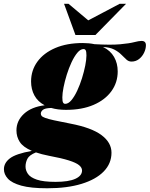

<svg xmlns="http://www.w3.org/2000/svg" viewBox="-104 -752 782 1004"><path d="M143 232.5Q57 232.5 7.5 218.8Q-42 205 -62.8 182.2Q-83.5 159.5 -83.5 133Q-83.5 100 -52.2 76Q-21 52 62.5 37Q16.5 17 -0.8 -10Q-18 -37 -18 -70Q-18 -120.5 21.2 -156.8Q60.5 -193 129.5 -201.5Q93.5 -220.5 76 -252.8Q58.5 -285 58.5 -326Q58.5 -384 91.5 -429.5Q124.5 -475 185.2 -501Q246 -527 329 -527Q362 -527 390 -521Q475.5 -516 524.2 -520.5Q573 -525 597.5 -531.5Q622 -538 636 -538Q659 -538 659 -515.5Q659 -496.5 649.5 -476.5Q640 -456.5 623 -443.2Q606 -430 583.5 -430Q568.5 -430 556.8 -440.8Q545 -451.5 530.5 -466.2Q516 -481 493.5 -492.8Q471 -504.5 434.5 -506.5Q473.5 -487.5 492.5 -454.2Q511.5 -421 511.5 -378.5Q511.5 -320.5 478.5 -275Q445.5 -229.5 385 -203.5Q324.5 -177.5 241 -177.5Q198 -177.5 164 -187.5Q131 -186.5 120.2 -177.5Q109.5 -168.5 109.5 -158Q109.5 -151.5 113.5 -146.2Q117.5 -141 132.2 -135.5Q147 -130 178.2 -123Q209.5 -116 264.5 -105.5Q374.5 -84.5 426.8 -45.5Q479 -6.5 479 46.5Q479 103 438.2 144.8Q397.5 186.5 322.2 209.5Q247 232.5 143 232.5ZM237 -209Q253.5 -209 269.5 -228.2Q285.5 -247.5 299.8 -278Q314 -308.5 324.8 -343Q335.5 -377.5 341.8 -409.2Q348 -441 348 -462Q348 -482 344.2 -488.8Q340.5 -495.5 333 -495.5Q316.5 -495.5 300.5 -476.2Q284.5 -457 270.2 -426.5Q256 -396 245.2 -361.5Q234.5 -327 228.2 -295.2Q222 -263.5 222 -242.5Q222 -222.5 225.8 -215.8Q229.5 -209 237 -209ZM29.5 119Q29.5 139 42.2 157.5Q55 176 89 187.5Q123 199 186.5 199Q255 199 290 183Q325 167 325 139.5Q325 124.5 309.5 111.8Q294 99 256.2 87Q218.5 75 151.5 62.5Q113 55 84 45Q49 59 39.2 78.5Q29.5 98 29.5 119ZM555 -732 395 -569H290.5L231 -732H254.5L357.5 -645.5L521.5 -732Z"/></svg>

Font: Newsreader 72pt ExtraBold
Style: Italic
Weight: 800
Italic angle: -17°
Designer: Hugues Gentile
Foundry: Production Type
Version: Version 1.003; ttfautohint (v1.8.3)